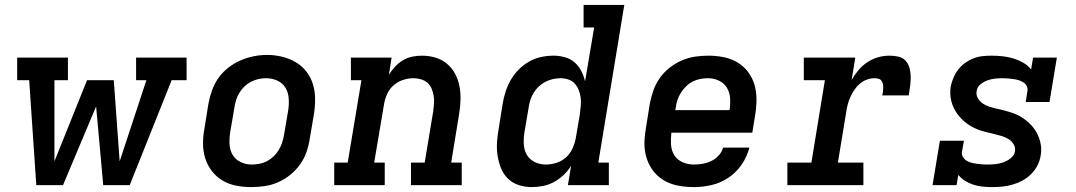

<svg xmlns="http://www.w3.org/2000/svg" viewBox="-20 -755 4390 783"><path d="M128 0 99 -428H50V-520H257V-428H202V-97L335 -428H444L468 -97L577 -428H535V-520H741V-428H680L509 0H401L372 -321L237 0Z M1004 8Q973 8 942.5 2Q912 -4 887 -19Q862 -34 844 -57.5Q826 -81 817 -109.5Q808 -138 808 -169.5Q808 -201 814 -232L830 -332Q835 -359 844.5 -386Q854 -413 870.5 -436.5Q887 -460 910.5 -478.5Q934 -497 960.5 -508.5Q987 -520 1014.5 -525.5Q1042 -531 1070 -531Q1101 -531 1131 -523.5Q1161 -516 1186.5 -501Q1212 -486 1230 -462.5Q1248 -439 1256.5 -410.5Q1265 -382 1265 -350.5Q1265 -319 1260 -288L1243 -188Q1239 -161 1229.5 -134Q1220 -107 1203 -83.5Q1186 -60 1163 -41.5Q1140 -23 1113.5 -11.5Q1087 0 1059 4Q1031 8 1004 8ZM1006 -84Q1022 -84 1038 -87Q1054 -90 1068.5 -97.5Q1083 -105 1095.5 -117Q1108 -129 1116.5 -143Q1125 -157 1130 -172Q1135 -187 1138 -203L1155 -303Q1159 -328 1157.5 -352.5Q1156 -377 1144.5 -396.5Q1133 -416 1111.5 -426Q1090 -436 1065 -436Q1049 -436 1033.5 -432.5Q1018 -429 1003.5 -421.5Q989 -414 977 -402.5Q965 -391 956.5 -377Q948 -363 943 -347.5Q938 -332 936 -317L919 -217Q915 -193 916 -168.5Q917 -144 928 -124.5Q939 -105 960.5 -94.5Q982 -84 1006 -84Q1006 -84 1006 -84Q1006 -84 1006 -84Z M1343 0V-92H1398L1454 -428H1411V-520H1577L1566 -450Q1577 -468 1591.5 -483.5Q1606 -499 1624 -509.5Q1642 -520 1661.5 -524Q1681 -528 1701 -528Q1729 -528 1756 -520Q1783 -512 1803.5 -494.5Q1824 -477 1836.5 -453Q1849 -429 1854 -402Q1859 -375 1858 -346Q1857 -317 1852 -288L1820 -92H1863V0H1656V-92H1712L1747 -303Q1749 -319 1750 -334.5Q1751 -350 1748.5 -365Q1746 -380 1740 -394Q1734 -408 1723 -417.5Q1712 -427 1697 -431.5Q1682 -436 1666 -436Q1645 -436 1623.5 -429Q1602 -422 1585 -407Q1568 -392 1558.5 -371Q1549 -350 1546 -329L1506 -92H1549V0Z M2148 8Q2120 8 2094.5 -0.5Q2069 -9 2050.5 -27.5Q2032 -46 2022.5 -70.5Q2013 -95 2009 -121.5Q2005 -148 2007 -176Q2009 -204 2014 -232L2030 -332Q2034 -357 2042 -381.5Q2050 -406 2063 -429Q2076 -452 2095.5 -471.5Q2115 -491 2138 -504Q2161 -517 2186.5 -522.5Q2212 -528 2237 -528Q2261 -528 2284 -521.5Q2307 -515 2323.5 -500.5Q2340 -486 2350.5 -465.5Q2361 -445 2366 -423L2403 -643H2360V-735H2526L2420 -92H2463V0H2296L2309 -79Q2296 -58 2278 -41Q2260 -24 2238.5 -12.5Q2217 -1 2194 3.5Q2171 8 2148 8ZM2206 -84Q2228 -84 2249.5 -91Q2271 -98 2288 -113Q2305 -128 2314.5 -149Q2324 -170 2328 -191L2345 -291Q2347 -308 2348.5 -324.5Q2350 -341 2348 -357Q2346 -373 2340 -388Q2334 -403 2323.5 -414.5Q2313 -426 2297.5 -431Q2282 -436 2266 -436Q2250 -436 2234.5 -432.5Q2219 -429 2204.5 -421.5Q2190 -414 2177.5 -402.5Q2165 -391 2156.5 -377Q2148 -363 2143 -347.5Q2138 -332 2136 -317L2119 -217Q2115 -193 2116 -168.5Q2117 -144 2128 -124.5Q2139 -105 2160 -94.5Q2181 -84 2206 -84Q2206 -84 2206 -84Q2206 -84 2206 -84Z M2810 8Q2786 8 2762.5 5Q2739 2 2717.5 -5.5Q2696 -13 2677.5 -26Q2659 -39 2645.5 -56Q2632 -73 2623 -94Q2614 -115 2610.5 -138Q2607 -161 2608.5 -184.5Q2610 -208 2614 -232L2630 -332Q2635 -359 2644.5 -386Q2654 -413 2670.5 -436.5Q2687 -460 2710.5 -478.5Q2734 -497 2760.5 -508.5Q2787 -520 2814.5 -524Q2842 -528 2869 -528Q2900 -528 2930.5 -522Q2961 -516 2986.5 -501Q3012 -486 3030 -462.5Q3048 -439 3056.5 -410.5Q3065 -382 3065 -350.5Q3065 -319 3060 -288L3048 -214H2718Q2715 -190 2716.5 -165.5Q2718 -141 2730 -122Q2742 -103 2763.5 -93.5Q2785 -84 2810 -84Q2827 -84 2845 -87Q2863 -90 2880 -98Q2897 -106 2910.5 -120.5Q2924 -135 2929 -153H3036Q3027 -117 3005 -84.5Q2983 -52 2951 -30.5Q2919 -9 2882.5 -0.5Q2846 8 2810 8ZM2734 -306H2955Q2959 -330 2957.5 -354Q2956 -378 2944.5 -397Q2933 -416 2912 -426Q2891 -436 2867 -436Q2851 -436 2835.5 -433Q2820 -430 2805 -422.5Q2790 -415 2778 -403Q2766 -391 2757 -377Q2748 -363 2743 -348Q2738 -333 2736 -317Z M3191 0V-92H3289L3344 -428H3258V-520H3468L3453 -429Q3465 -450 3481 -469Q3497 -488 3517.5 -501.5Q3538 -515 3561 -521.5Q3584 -528 3607 -528Q3626 -528 3644 -524Q3662 -520 3673.5 -507Q3685 -494 3689.5 -476.5Q3694 -459 3694 -440.5Q3694 -422 3691.5 -403.5Q3689 -385 3686 -366H3578Q3580 -374 3581 -382Q3582 -390 3582 -397.5Q3582 -405 3580.5 -412.5Q3579 -420 3574.5 -426Q3570 -432 3562.5 -434Q3555 -436 3547 -436Q3531 -436 3515.5 -430.5Q3500 -425 3487 -414Q3474 -403 3464.5 -389Q3455 -375 3448 -359.5Q3441 -344 3437 -328.5Q3433 -313 3431 -298L3397 -92H3501V0Z M4026 8Q4007 8 3987 6Q3967 4 3949 -2Q3931 -8 3915 -18Q3899 -28 3888 -42L3881 0H3783L3813 -181H3911L3903 -136Q3901 -125 3906.5 -115.5Q3912 -106 3920.5 -100.5Q3929 -95 3939.5 -92Q3950 -89 3960.5 -87.5Q3971 -86 3982 -85Q3993 -84 4004 -84Q4021 -84 4037.5 -85.5Q4054 -87 4070.5 -92.5Q4087 -98 4101.5 -109.5Q4116 -121 4119 -137Q4122 -153 4114 -166Q4106 -179 4094 -187Q4082 -195 4067.5 -199.5Q4053 -204 4038.5 -207.5Q4024 -211 4009 -214.5Q3994 -218 3980 -222.5Q3966 -227 3952.5 -233.5Q3939 -240 3927 -248.5Q3915 -257 3904.5 -267Q3894 -277 3885.5 -288.5Q3877 -300 3870.5 -313Q3864 -326 3860 -341Q3856 -356 3855.5 -371Q3855 -386 3857 -402Q3861 -420 3868.5 -438Q3876 -456 3888 -471.5Q3900 -487 3916 -498.5Q3932 -510 3950 -517Q3968 -524 3986.5 -526Q4005 -528 4024 -528Q4046 -528 4069 -525.5Q4092 -523 4113 -516.5Q4134 -510 4152.5 -499.5Q4171 -489 4185 -472L4193 -520H4290L4260 -339H4163L4170 -384Q4172 -395 4167 -404.5Q4162 -414 4153 -419.5Q4144 -425 4134 -428Q4124 -431 4113.5 -432.5Q4103 -434 4092 -435Q4081 -436 4070 -436Q4054 -436 4038.5 -434.5Q4023 -433 4007.5 -427.5Q3992 -422 3978.5 -411Q3965 -400 3963 -384Q3960 -368 3967.5 -355Q3975 -342 3987 -333.5Q3999 -325 4013 -320.5Q4027 -316 4042 -312.5Q4057 -309 4071.5 -305.5Q4086 -302 4100 -297.5Q4114 -293 4127.5 -287Q4141 -281 4153 -272.5Q4165 -264 4175.5 -254.5Q4186 -245 4195 -233.5Q4204 -222 4210.5 -208.5Q4217 -195 4221 -181Q4225 -167 4226 -151.5Q4227 -136 4224 -121Q4221 -100 4211 -80.5Q4201 -61 4185 -45Q4169 -29 4149.5 -18.5Q4130 -8 4109 -2Q4088 4 4067.5 6Q4047 8 4026 8Z"/></svg>

Font: Iosevka Etoile SmBdObl
Style: Regular
Weight: 600
Italic angle: -9°
Designer: Belleve Invis
Foundry: Belleve Invis
Version: Version 15.5.2; ttfautohint (v1.8.4)